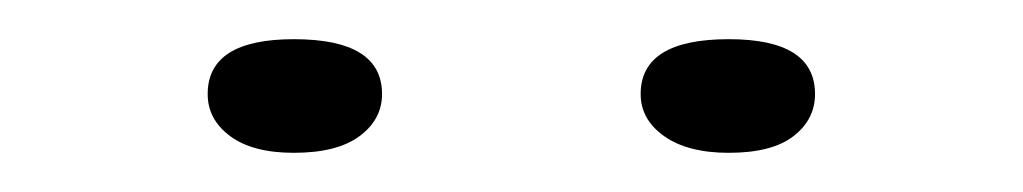

<svg xmlns="http://www.w3.org/2000/svg" viewBox="-20 -712 522 98"><path d="M352 -634Q331 -634 319 -642.5Q307 -651 307 -664Q307 -692 352 -692Q396 -692 396 -664Q396 -651 385 -642.5Q374 -634 352 -634ZM130 -634Q109 -634 97.5 -642.5Q86 -651 86 -664Q86 -692 130 -692Q175 -692 175 -664Q175 -651 163.5 -642.5Q152 -634 130 -634Z"/></svg>

Font: Padyakke Expanded One
Style: Regular
Weight: 400
Designer: James Puckett
Foundry: Dunwich Type Founders
Version: Version 1.500; ttfautohint (v1.8.4.7-5d5b)